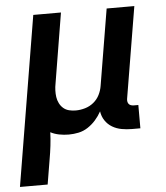

<svg xmlns="http://www.w3.org/2000/svg" viewBox="-64 -567 716 829"><g transform="rotate(-5 294.5 -152.5)"><path d="M-11 215 111 -520H231L181 -217Q178 -202 177.5 -187Q177 -172 179 -158Q181 -144 187.5 -131Q194 -118 204.5 -109Q215 -100 229 -96.5Q243 -93 258 -93Q278 -93 298.5 -99Q319 -105 335.5 -118.5Q352 -132 361.5 -151Q371 -170 374 -190L429 -520H549L483 -124Q482 -118 483 -112Q484 -106 487.5 -101.5Q491 -97 497 -95Q503 -93 510 -93H529V8H493Q470 8 448 4Q426 0 407.5 -11Q389 -22 377 -40Q365 -58 362 -80Q351 -60 336 -43Q321 -26 302 -13.5Q283 -1 261.5 3.5Q240 8 219 8Q198 8 177.5 4Q157 0 140 -9Q139 20 135.5 49.5Q132 79 127 107L109 215Z"/></g></svg>

Font: Zed Sans Extended
Style: Bold Italic
Weight: 700
Width: 7
Italic angle: -9°
Designer: Belleve Invis
Foundry: Belleve Invis
Version: Version 1.0.0; ttfautohint (v1.8.4)